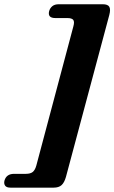

<svg xmlns="http://www.w3.org/2000/svg" viewBox="-101 -749 538 904"><path d="M70 30.5 244.5 -625Q250.5 -646.5 244 -655.2Q237.5 -664 215.5 -664H159.5Q122 -664 130.5 -697Q134.5 -711 145.5 -720Q156.5 -729 176 -729H382.5Q407 -729 413.8 -716.8Q420.5 -704.5 413.5 -678L209.5 84Q202 110.5 189 122.5Q176 134.5 151.5 134.5H-51.5Q-70.5 134.5 -77 125Q-83.5 115.5 -80 101.5Q-71 69.5 -34.5 69.5H20.5Q42 69.5 53 60.8Q64 52 70 30.5Z"/></svg>

Font: Fraunces 72pt Soft Black
Style: Italic
Weight: 900
Italic angle: -16°
Version: Version 1.000;[b76b70a41]